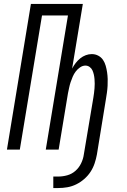

<svg xmlns="http://www.w3.org/2000/svg" viewBox="-20 -755 640 969"><path d="M274 194H249V136H274Q297 136 320 129.5Q343 123 361 107Q379 91 389.5 69Q400 47 403 25L451 -261Q453 -273 454.5 -285Q456 -297 457 -309Q458 -321 458 -332.5Q458 -344 457 -356Q456 -368 453.5 -379Q451 -390 446.5 -400Q442 -410 432.5 -417Q423 -424 411 -424Q397 -424 384 -415Q371 -406 362 -394Q353 -382 347 -368Q341 -354 336.5 -340.5Q332 -327 329 -312.5Q326 -298 323 -284L276 0H211L323 -677H192L80 0H15L136 -735H398L344 -409Q352 -424 362 -437Q372 -450 385 -460.5Q398 -471 413 -476.5Q428 -482 443 -482Q461 -482 476 -474Q491 -466 500 -452.5Q509 -439 513.5 -423Q518 -407 520.5 -390Q523 -373 523.5 -356Q524 -339 523 -321.5Q522 -304 519.5 -286.5Q517 -269 514 -251L469 25Q465 47 457.5 69.5Q450 92 437 112Q424 132 405 148.5Q386 165 364.5 175.5Q343 186 320 190Q297 194 274 194Z"/></svg>

Font: Iosevka SS04 Lt Ex Obl
Style: Regular
Weight: 300
Width: 7
Italic angle: -9°
Monospace: yes
Designer: Belleve Invis
Foundry: Belleve Invis
Version: Version 19.0.0; ttfautohint (v1.8.4)